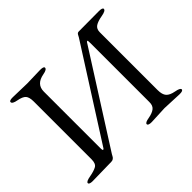

<svg xmlns="http://www.w3.org/2000/svg" viewBox="-143 -869 1090 1090"><g transform="rotate(-45 401.5 -324.0)"><path d="M525.4 -23.9Q558.6 -29.8 575.7 -43.5Q592.3 -57.1 591.8 -85V-556.2Q591.8 -580.1 588.9 -580.1Q585.9 -580.1 582 -576.2L231.9 -25.9Q231 -24.9 228.5 -19.5Q218.8 2 199.2 2L47.9 4.9Q19 4.9 19 -6.8Q19 -18.6 56.2 -24.9Q93.3 -31.7 111.8 -42.5Q129.9 -53.2 129.9 -87.9V-550.8Q129.9 -585.9 117.2 -600.6Q104 -615.2 68.8 -621.6Q33.7 -627.9 34.2 -642.1Q34.2 -653.3 63 -652.8L175.8 -649.9L282.2 -652.8Q311 -652.8 311 -642.1Q311 -627.9 277.8 -622.1Q210 -609.9 210 -550.8V-94.2Q210 -80.1 213.9 -79.1Q217.8 -78.1 221.2 -83L567.9 -627Q569.3 -628.9 575.2 -640.6Q581.1 -652.3 591.8 -651.9L753.9 -652.8Q782.7 -652.8 783.2 -642.1Q783.2 -627.9 746.1 -621.6Q709 -615.2 690.9 -603Q672.9 -590.8 672.9 -564V-100.1Q672.9 -64 687.5 -47.4Q702.1 -30.8 737.3 -24.4Q772.5 -18.1 772.9 -6.3Q772.9 5.4 744.1 4.9L627.9 0L521 4.9Q492.2 4.9 492.2 -6.8Q492.2 -18.6 525.4 -23.9Z"/></g></svg>

Font: EBGaramond
Style: Regular
Weight: 400
Version: Version 000.012g